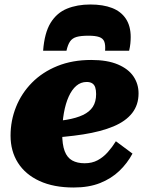

<svg xmlns="http://www.w3.org/2000/svg" viewBox="-20 -821 657 855"><path d="M382 -801Q324 -801 278.5 -782.5Q233 -764 205.5 -719.5Q178 -675 172 -595H276Q282 -622 292 -636.5Q302 -651 321 -656.5Q340 -662 374 -662Q405 -662 422 -656Q439 -650 444.5 -635.5Q450 -621 448 -595H555Q559 -612 560.5 -627Q562 -642 562 -656Q562 -705 540.5 -737.5Q519 -770 479 -785.5Q439 -801 382 -801ZM308 14Q219 14 156 -15Q93 -44 60 -96Q27 -148 27 -217Q27 -284 51.5 -345Q76 -406 122.5 -453Q169 -500 235.5 -527Q302 -554 386 -554Q458 -554 505 -534Q552 -514 574.5 -480.5Q597 -447 597 -405Q597 -354 568.5 -317.5Q540 -281 485 -258Q430 -235 350.5 -222.5Q271 -210 168 -205L171 -278Q231 -280 275.5 -287.5Q320 -295 349.5 -309Q379 -323 393.5 -345.5Q408 -368 408 -402Q408 -420 404 -432Q400 -444 390.5 -450Q381 -456 366 -456Q340 -456 320 -439Q300 -422 286 -391Q272 -360 264.5 -318Q257 -276 257 -226Q257 -177 268 -148Q279 -119 301.5 -106.5Q324 -94 357 -94Q390 -94 415 -107.5Q440 -121 460 -143.5Q480 -166 496 -192L570 -137Q547 -94 511.5 -60Q476 -26 426 -6Q376 14 308 14Z"/></svg>

Font: Roboto Serif 20pt Black
Style: Italic
Weight: 900
Italic angle: -10°
Version: Version 1.008